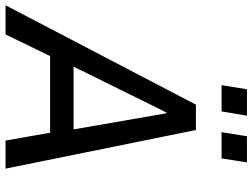

<svg xmlns="http://www.w3.org/2000/svg" viewBox="-148 -802 934 711"><g transform="rotate(90 319.5 -447.0)"><path d="M-16 0 352 -705H446L589 0H485L449 -205L487 -165H138L192 -206L92 0ZM381 -596 198 -225 185 -252H468L448 -227L384 -596ZM454 -800 469 -894H566L551 -800ZM280 -800 295 -894H393L377 -800Z"/></g></svg>

Font: Nunito Sans 7pt Condensed SemiBold
Style: Italic
Weight: 600
Width: 3
Italic angle: -9°
Designer: Vernon Adams
Foundry: Vernon Adams
Version: Version 3.101;gftools[0.9.27]